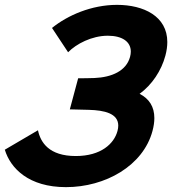

<svg xmlns="http://www.w3.org/2000/svg" viewBox="-39 -755 726 790"><path d="M232.5 15C394.5 15 550.1 -73 588.4 -216C593.6 -235.4 596.1 -253.1 596.1 -269.2C596.1 -316.1 574.7 -348.9 535.4 -369C586.3 -406 624.9 -464 641.5 -526C646.9 -546.3 649.4 -564.9 649.4 -582.1C649.4 -688.3 551.9 -735 442.5 -735C337.5 -735 239 -692 175 -640L241.2 -540C274.3 -574 338.5 -608 404.5 -608C464.3 -608 499.2 -583.2 499.2 -542.8C499.2 -536 498.2 -528.7 496.1 -521C480.6 -463 420.6 -437 349.8 -434C332.6 -433 295.6 -433 282.6 -433L248.3 -305C257.3 -305 259.3 -305 327.7 -303C389.9 -301.2 447.6 -288.6 447.6 -238.2C447.6 -231.5 446.6 -224.1 444.4 -216C430.5 -164 376.8 -113 272.8 -113C162.8 -113 127.8 -169 117.2 -219L-19.2 -139C4.2 -62 79.5 15 232.5 15Z"/></svg>

Font: Manrope
Style: ExtraBoldItalic
Weight: 800
Italic angle: -15°
Designer: Mikhail Sharanda
Foundry: Mikhail Sharanda
Version: Version 4.502;hotconv 1.0.109;makeotfexe 2.5.65596